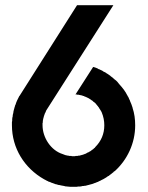

<svg xmlns="http://www.w3.org/2000/svg" viewBox="-20 -720 569 740"><path d="M491 -305C488 -314 485 -323 481 -331V-332C478 -337 477 -341 476 -343C475 -344 475 -346 474 -347C471 -350 472 -352 469 -355C469 -356 468 -358 467 -359C466 -362 463 -366 460 -370C460 -370 460 -371 459 -372C456 -376 454 -379 452 -381C451 -382 450 -384 449 -385C446 -388 444 -390 443 -392L440 -395C435 -402 430 -408 423 -413C420 -414 421 -416 418 -417L414 -421C411 -422 411 -424 408 -425L405 -428C402 -431 398 -432 395 -435C392 -436 390 -438 389 -439C388 -439 387 -440 386 -441C384 -442 382 -443 379 -444C378 -445 376 -446 375 -447L369 -450C368 -450 366 -451 365 -452C362 -453 360 -454 359 -454C358 -455 357 -456 354 -457C353 -457 352 -458 349 -459C348 -459 346 -460 343 -461C342 -461 340 -462 339 -462L271 -356H275C276 -356 277 -356 278 -355H284C285 -354 285 -354 286 -354C288 -354 289 -354 290 -353H292C293 -353 295 -352 296 -352C296 -352 297 -352 298 -351C299 -351 300 -351 301 -350H303C304 -349 305 -349 306 -348C307 -348 308 -348 309 -347C310 -347 311 -347 311 -346C312 -346 313 -345 314 -345C315 -345 315 -345 316 -344C317 -343 319 -343 320 -342C323 -341 324 -340 325 -339C328 -338 327 -337 330 -336C333 -333 333 -334 334 -333C335 -333 335 -332 336 -332L339 -329L341 -327C342 -327 342 -327 343 -326C345 -324 347 -323 348 -322C348 -321 352 -316 353 -316C354 -315 354 -314 355 -313L357 -311C358 -310 358 -310 358 -309L361 -306V-305C365 -298 369 -294 372 -287C379 -270 382 -254 382 -237C382 -204 370 -176 347 -153C346 -152 346 -150 343 -149L341 -147L339 -145C338 -144 337 -144 336 -143C335 -143 335 -142 334 -142L331 -139C329 -138 327 -137 326 -136C323 -135 322 -134 321 -133C317 -132 315 -131 316 -131C316 -130 315 -130 314 -130C313 -129 312 -129 311 -128C311 -128 310 -128 309 -127C308 -127 307 -127 306 -126C304 -126 302 -125 301 -124C300 -124 299 -124 298 -123H296C295 -122 293 -122 292 -122C291 -122 291 -121 290 -121C289 -121 287 -121 286 -120H281C280 -119 279 -119 278 -119H272C271 -119 270 -118 269 -118H258C257 -118 256 -118 255 -119H247C246 -120 244 -120 242 -120C235 -121 228 -123 222 -126C176 -140 144 -190 144 -237V-246C145 -247 145 -248 145 -249V-255C146 -256 146 -257 146 -259V-260C147 -261 147 -263 147 -264C147 -265 147 -266 148 -266C148 -268 148 -269 149 -270V-272C150 -273 150 -274 150 -275C151 -276 151 -276 151 -277C151 -278 152 -279 152 -280C152 -281 153 -282 153 -283C154 -284 154 -284 154 -285C155 -286 155 -287 156 -288C156 -289 156 -290 157 -291C157 -292 158 -293 158 -294L417 -700H277L55 -350C54 -350 54 -350 54 -349L51 -343C50 -342 50 -340 49 -339L46 -333C45 -332 40 -318 40 -317C39 -316 39 -314 38 -313C38 -311 37 -309 36 -306C36 -305 35 -303 35 -302C34 -299 34 -298 33 -295C33 -292 32 -292 32 -291C32 -288 31 -286 31 -283C30 -282 30 -281 30 -280C29 -278 29 -275 29 -272C28 -271 27 -262 27 -261V-255C27 -252 26 -252 26 -249V-237C26 -149 74 -72 150 -29L156 -26C157 -25 157 -25 158 -25C161 -22 164 -23 167 -20C168 -20 170 -19 171 -19C174 -18 175 -17 176 -17C177 -16 180 -15 184 -14C185 -13 186 -13 187 -13C190 -12 191 -11 194 -10H196C199 -9 203 -8 206 -7H208C213 -6 220 -4 228 -3C229 -3 229 -3 230 -2C237 -1 244 -1 251 0H275C278 0 278 -1 281 -1H287C288 -1 297 -2 298 -3C301 -3 304 -3 306 -4H309C313 -5 316 -6 317 -6C318 -6 318 -7 321 -7C324 -8 325 -8 328 -9C329 -9 331 -10 332 -10C335 -11 336 -11 339 -12C340 -13 342 -13 343 -14C346 -14 351 -17 354 -18C357 -19 358 -19 359 -20L365 -23C366 -23 368 -24 369 -25L375 -28C378 -29 379 -30 379 -30C382 -31 383 -33 386 -34C387 -35 388 -35 389 -36C392 -37 392 -39 395 -40C396 -41 398 -42 399 -42C400 -43 407 -49 408 -49C411 -52 411 -51 414 -54C415 -55 417 -55 418 -58C421 -59 420 -60 423 -61C471 -105 501 -168 501 -237C501 -261 498 -283 491 -304Z"/></svg>

Font: Barlow SemiBold Numbers
Style: Regular
Weight: 600
Designer: Jeremy Tribby
Foundry: Tribby Type
Version: Version 1.408